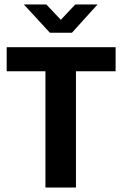

<svg xmlns="http://www.w3.org/2000/svg" viewBox="-20 -842 548 862"><path d="M499 -630V-522H321V0H184V-522H10V-630ZM303 -695H204L87 -822H188L253 -753L318 -822H418Z"/></svg>

Font: Ek Mukta
Style: Bold
Weight: 700
Designer: Girish Dalvi and Yashodeep Gholap
Foundry: Ek Type
Version: Version 2.538;PS 1.002;hotconv 16.6.51;makeotf.lib2.5.65220;